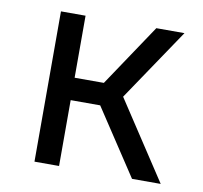

<svg xmlns="http://www.w3.org/2000/svg" viewBox="-66 -621 733 692"><g transform="rotate(10 300.0 -275.0)"><path d="M103 0V-550H193V-323H300L452 -550H555L377 -286L565 0H460L301 -241H193V0Z"/></g></svg>

Font: JetBrainsMono NFM
Style: Regular
Weight: 400
Monospace: yes
Designer: Philipp Nurullin, Konstantin Bulenkov
Foundry: JetBrains
Version: Version 2.304; ttfautohint (v1.8.4.7-5d5b);Nerd Fonts 3.3.0